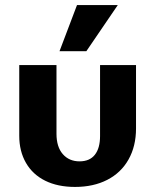

<svg xmlns="http://www.w3.org/2000/svg" viewBox="-20 -730 612 758"><path d="M276 8Q208 8 158.5 -16.5Q109 -41 82.5 -87Q56 -133 56 -194V-473H203V-202Q203 -150 228 -121.5Q253 -93 294 -93Q334 -93 354.5 -119Q375 -145 375 -193V-473H517V-223Q517 -153 487.5 -100.5Q458 -48 403.5 -20Q349 8 276 8ZM215 -528 284 -710H445L321 -528Z"/></svg>

Font: Ysabeau SC ExtraBold
Style: Regular
Weight: 800
Designer: Christian Thalmann (Catharsis Fonts)
Version: Version 2.001;gftools[0.9.30]; featfreeze: smcp